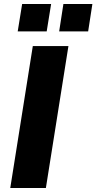

<svg xmlns="http://www.w3.org/2000/svg" viewBox="-20 -934 479 954"><path d="M31 0 143 -705H320L208 0ZM274 -778 295 -914H439L418 -778ZM68 -778 90 -914H234L212 -778Z"/></svg>

Font: Nunito Sans 7pt Condensed Black
Style: Italic
Weight: 900
Width: 3
Italic angle: -9°
Designer: Vernon Adams
Foundry: Vernon Adams
Version: Version 3.101;gftools[0.9.27]